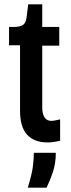

<svg xmlns="http://www.w3.org/2000/svg" viewBox="-20 -653 328 891"><path d="M201 8Q139 8 106 -27.5Q73 -63 73 -140V-443H22V-528H44Q74 -528 87 -537.5Q100 -547 103 -570L111 -633H176V-528H255V-441H176V-156Q176 -92 219 -92Q230 -92 259 -99V0Q227 8 201 8ZM109 218Q129 152 133 117Q137 82 137 56H239Q239 106 225 147Q211 188 196 218Z"/></svg>

Font: Bricolage Grotesque 12pt Condensed Medium
Style: Regular
Weight: 500
Width: 3
Designer: Mathieu Triay
Foundry: Atelier Triay
Version: Version 1.001; ttfautohint (v1.8.4.7-5d5b);gftools[0.9.33.de